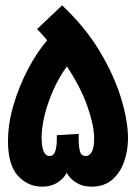

<svg xmlns="http://www.w3.org/2000/svg" viewBox="-20 -700 509 720"><path d="M139 0Q84 0 47 -41Q10 -82 10 -170Q10 -237 31 -307.5Q52 -378 85.5 -441.5Q119 -505 157 -549Q139 -571 119 -591L213 -680Q301 -597 355 -506Q409 -415 434.5 -330.5Q460 -246 460 -181Q460 -134 445 -92.5Q430 -51 400 -25.5Q370 0 323 0Q290 0 266 -15Q242 -30 230 -52Q219 -30 195 -15Q171 0 139 0ZM275 -180Q275 -149 280 -132Q285 -115 301 -115Q316 -115 325 -132Q334 -149 333 -186Q332 -232 307.5 -302Q283 -372 231 -451Q201 -410 179.5 -361.5Q158 -313 147 -266.5Q136 -220 136 -186Q136 -115 166 -115Q181 -115 187 -132.5Q193 -150 193 -176V-193L275 -198Z"/></svg>

Font: Noto Sans Arabic ExtCond
Style: Bold
Weight: 700
Width: 2
Designer: Monotype Design Team, Nadine Chahine, Nizar Qandah and Khaled Hosny
Foundry: Monotype Imaging Inc.
Version: Version 2.012; ttfautohint (v1.8.4.7-5d5b)